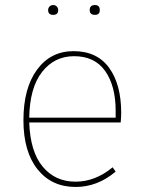

<svg xmlns="http://www.w3.org/2000/svg" viewBox="-20 -732 569 762"><path d="M439 -265V-292Q439 -391 397.5 -450Q356 -509 274 -509Q196 -509 147 -446.5Q98 -384 96 -265ZM461 -284Q461 -268 459 -246H96Q100 -130 149.5 -70.5Q199 -11 280 -11Q358 -11 427 -68L439 -51Q367 10 280 10Q185 10 129 -60Q73 -130 73 -255Q73 -382 127 -455.5Q181 -529 272 -529Q365 -529 413 -463Q461 -397 461 -284ZM357 -673Q336 -673 336 -692Q336 -712 357 -712Q376 -712 376 -692Q376 -673 357 -673ZM171 -692Q171 -700 176.5 -706Q182 -712 191 -712Q200 -712 205.5 -706Q211 -700 211 -692Q211 -673 191 -673Q171 -673 171 -692Z"/></svg>

Font: FiraSans
Style: Regular
Weight: 150
Designer: Carrois Corporate & Edenspiekermann AG
Foundry: Carrois Corporate GbR & Edenspiekermann AG
Version: Version 3.106;PS 003.106;hotconv 1.0.70;makeotf.lib2.5.58329